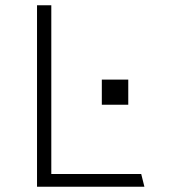

<svg xmlns="http://www.w3.org/2000/svg" viewBox="-20 -706 640 726"><path d="M120 0V-686H174V-48H514L526 0ZM365 -310V-405H465V-310Z"/></svg>

Font: Chivo Mono Medium Thin
Style: Regular
Weight: 250
Monospace: yes
Version: Version 1.008